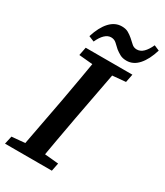

<svg xmlns="http://www.w3.org/2000/svg" viewBox="-220 -947 889 1033"><g transform="rotate(30 224.0 -430.5)"><path d="M-9 0 2 -50 136 -62H164L292 -50L282 0ZM73 0 140 -355Q154 -432 167.5 -509.5Q181 -587 194 -664H318L251 -309Q237 -232 223 -154.5Q209 -77 197 0ZM99 -613 109 -664H399L389 -613L259 -601H230ZM95 -728Q115 -792 147 -826.5Q179 -861 221 -861Q245 -861 261 -852Q277 -843 292 -830Q306 -818 319 -805.5Q332 -793 351 -793Q373 -793 391 -810.5Q409 -828 424 -861L457 -847Q438 -784 406.5 -748.5Q375 -713 333 -713Q309 -713 292.5 -722Q276 -731 262 -742Q248 -755 234 -768Q220 -781 200 -781Q180 -781 162 -764Q144 -747 129 -714Z"/></g></svg>

Font: Source Serif 4 18pt SemiBold
Style: Italic
Weight: 600
Italic angle: -12°
Designer: Frank Grießhammer
Foundry: Adobe Systems Incorporated
Version: Version 4.004;hotconv 1.0.116;makeotfexe 2.5.65601